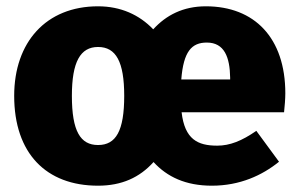

<svg xmlns="http://www.w3.org/2000/svg" viewBox="-20 -571 947 609"><path d="M885 -275C885 -451 787 -551 633 -551C561 -551 507 -523 466 -478C422 -524 363 -551 291 -551C126 -551 25 -437 25 -267C25 -85 126 18 291 18C366 18 423 -8 467 -57C510 -10 569 18 652 18C741 18 812 -15 865 -58L793 -156C747 -124 709 -109 669 -109C607 -109 566 -129 556 -215H881C883 -233 885 -258 885 -275ZM710 -319H555C562 -408 588 -436 636 -436C692 -436 709 -389 710 -325ZM291 -111C235 -111 208 -155 208 -267C208 -375 235 -422 291 -422C348 -422 374 -375 374 -267C374 -156 348 -111 291 -111Z"/></svg>

Font: Fira Sans ExtraBold
Style: Regular
Weight: 800
Designer: bBox Type GmbH & Carrois Corporate GbR & Edenspiekermann AG
Foundry: bBox Type GmbH & Carrois Corporate GbR & Edenspiekermann AG
Version: Version 4.300;PS 004.300;hotconv 1.0.88;makeotf.lib2.5.64775